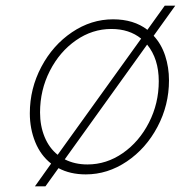

<svg xmlns="http://www.w3.org/2000/svg" viewBox="-20 -610 644 676"><path d="M521 -484Q548 -455 561.5 -414Q575 -373 575 -327Q575 -240 534.5 -163.5Q494 -87 426.5 -41.5Q359 4 282 4Q227 4 186 -18L140 46H103L160 -34Q123 -63 104 -110Q85 -157 85 -211Q85 -298 125.5 -374.5Q166 -451 233.5 -496.5Q301 -542 378 -542Q451 -542 499 -505L560 -590H597ZM183 -65 477 -474Q435 -508 372 -508Q305 -508 247.5 -468Q190 -428 155.5 -360.5Q121 -293 121 -214Q121 -167 137 -128Q153 -89 183 -65ZM498 -453 208 -49Q243 -31 288 -31Q355 -31 412.5 -71Q470 -111 504.5 -178.5Q539 -246 539 -324Q539 -403 498 -453Z"/></svg>

Font: Be Vietnam Thin
Style: Italic
Weight: 250
Italic angle: -9°
Designer: Gabriel Lam
Foundry: TypeRant
Version: Version 3.000